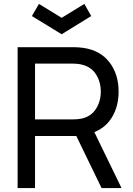

<svg xmlns="http://www.w3.org/2000/svg" viewBox="-20 -961 681 981"><path d="M446 -879 295 -786 143 -879 179 -941 295 -870 411 -941ZM601 0H499L370 -266H159V0H70V-720H355Q383 -720 408 -716Q493 -703 539.5 -642.5Q586 -582 586 -493Q586 -420 554 -365Q522 -310 462 -286ZM159 -351H352Q377 -351 397 -355Q446 -366 470.5 -405Q495 -444 495 -493Q495 -542 470.5 -581Q446 -620 397 -631Q378 -636 352 -636H159Z"/></svg>

Font: Manrope Medium
Style: Medium
Weight: 500
Designer: Mikhail Sharanda
Foundry: Mikhail Sharanda
Version: Version 4.000;hotconv 1.0.109;makeotfexe 2.5.65596